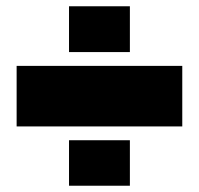

<svg xmlns="http://www.w3.org/2000/svg" viewBox="-20 -675 634 612"><path d="M200 -509V-655H394V-509ZM33 -272V-465H561V-272ZM200 -83V-228H394V-83Z"/></svg>

Font: Tomorrow Black
Style: Regular
Weight: 900
Designer: Tony de Marco, Monica Rizzolli
Foundry: Just in Type
Version: Version 2.002